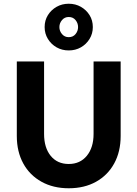

<svg xmlns="http://www.w3.org/2000/svg" viewBox="-20 -995 736 1028"><path d="M348 13Q265 13 202 -22Q139 -57 104.5 -120Q70 -183 70 -267V-666H216V-278Q216 -204 251.5 -160.5Q287 -117 348 -117Q409 -117 445 -161Q481 -205 481 -278V-666H626V-267Q626 -183 591.5 -120Q557 -57 494.5 -22Q432 13 348 13ZM348 -725Q312 -725 283 -741.5Q254 -758 236.5 -786.5Q219 -815 219 -850Q219 -886 236.5 -914Q254 -942 283 -958.5Q312 -975 348 -975Q384 -975 413 -958.5Q442 -942 459.5 -914Q477 -886 477 -850Q477 -815 459.5 -786.5Q442 -758 413 -741.5Q384 -725 348 -725ZM348 -796Q371 -796 384.5 -812.5Q398 -829 398 -850Q398 -871 384.5 -887.5Q371 -904 348 -904Q326 -904 312 -887.5Q298 -871 298 -850Q298 -829 312 -812.5Q326 -796 348 -796Z"/></svg>

Font: Secular One
Style: Regular
Weight: 400
Designer: Michal Sahar
Foundry: Hagilda
Version: Version 1.002; ttfautohint (v1.8.4.7-5d5b);gftools[0.9.29]